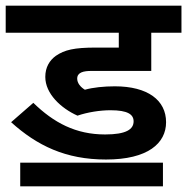

<svg xmlns="http://www.w3.org/2000/svg" viewBox="-20 -642 657 674"><path d="M368 -255C429 -255 449 -240 449 -216C449 -188 423 -170 349 -170C246 -170 169 -211 97 -281L19 -213C110 -131 210 -82 352 -82C499 -82 563 -139 563 -213C563 -290 499 -339 383 -339C345 -339 306 -335 278 -327C263 -336 251 -350 251 -366C251 -388 273 -393 301 -393H511V-527H617V-622H0V-527H397V-475H317C240 -475 207 -467 176 -446C154 -430 139 -406 139 -372C139 -313 194 -262 252 -236C287 -248 331 -255 368 -255ZM51 -71V12H552V-71Z"/></svg>

Font: Noto Sans SemiBold
Style: Italic
Weight: 600
Italic angle: -12°
Designer: Monotype Design Team
Foundry: Monotype Imaging Inc.
Version: Version 2.013